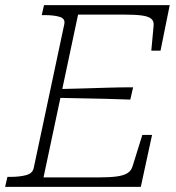

<svg xmlns="http://www.w3.org/2000/svg" viewBox="-39 -730 688 750"><path d="M555 -203 511 0H-19L-10 -39H0Q38 -39 63.5 -46Q89 -53 93 -75L212 -635Q217 -657 194.5 -664Q172 -671 135 -671H124L133 -710H624L588 -532H552L561 -629Q563 -647 552 -656.5Q541 -666 515 -669.5Q489 -673 446 -673H266L131 -37H345Q388 -37 415.5 -40.5Q443 -44 458.5 -53.5Q474 -63 479 -81L517 -203ZM185 -382Q235 -383 284 -384.5Q333 -386 382.5 -387.5Q432 -389 481 -389L470 -341Q422 -343 373 -344Q324 -345 275.5 -346Q227 -347 178 -348Z"/></svg>

Font: Roboto Serif 20pt Thin
Style: Italic
Weight: 250
Italic angle: -10°
Version: Version 1.007